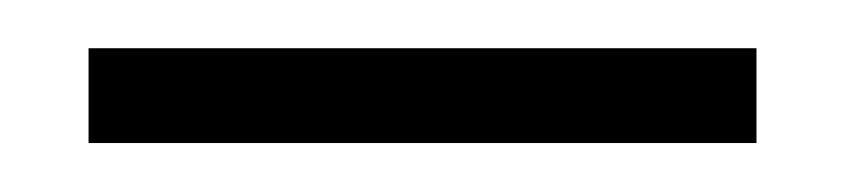

<svg xmlns="http://www.w3.org/2000/svg" viewBox="-20 -604 352 80"><path d="M16.9 -544.4V-583.9H295.2V-544.4Z"/></svg>

Font: Playfair 9pt SemiBold
Style: Regular
Weight: 600
Designer: Claus Eggers Sørensen
Foundry: Claus Eggers Sørensen
Version: Version 2.001;gftools[0.9.30]